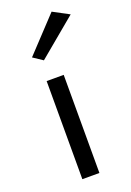

<svg xmlns="http://www.w3.org/2000/svg" viewBox="-143 -793 577 846"><g transform="rotate(-20 145.0 -370.0)"><path d="M290 -700 110 -550 65 -580 215 -740ZM90 -460H170V0H90Z"/></g></svg>

Font: Von Book
Style: Regular
Weight: 400
Version: Version 4.000; ttfautohint (v1.8.4.7-5d5b)